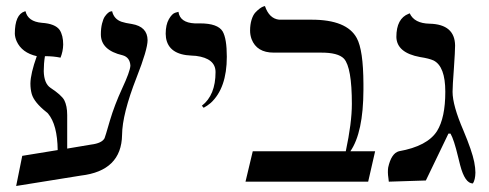

<svg xmlns="http://www.w3.org/2000/svg" viewBox="-20 -598 1611 632"><path d="M279.8 -122.1Q315.4 -126.5 324.2 -143.1Q325.7 -145.5 341.8 -201.2Q356.9 -252 381.8 -306.2Q408.2 -362.8 409.2 -381.8Q407.7 -409.2 383.8 -416Q312 -432.6 312 -484.9Q312 -504.9 315.9 -520.5Q319.8 -536.1 325 -543.5Q330.1 -550.8 335.4 -555.4Q340.8 -560.1 345.2 -560.5L349.1 -561Q355 -535.2 379.9 -526.4Q393.1 -522 414.1 -519Q465.3 -510.3 465.8 -465.8Q465.8 -435.1 429.7 -343.3Q382.3 -222.2 381.8 -153.8Q379.9 -35.6 246.1 -20L33.2 14.2L53.2 -85L169.9 -104Q168.9 -187.5 138.2 -224.1Q135.3 -227.5 132.8 -229Q92.3 -261.2 84.5 -288.6Q80.1 -304.2 80.1 -323.2Q80.6 -356 101.1 -413.1Q51.8 -424.3 34.7 -462.4Q29.3 -475.1 28.8 -486.8Q28.8 -550.3 61.5 -560.5Q61.5 -560.5 64 -561Q71.8 -526.9 117.7 -522.9Q161.6 -520 176.3 -499.5Q188 -481.4 188 -451.2Q187.5 -428.7 179.2 -408.2Q156.2 -413.1 127.9 -413.1Q124 -388.7 124 -363.8Q125 -323.2 146 -309.1Q182.1 -285.2 191.4 -268.6Q201.2 -249.5 201.2 -219.2V-108.9Z M650.4 -243.2 644.5 -250Q689.5 -284.7 689.5 -360.8Q689.5 -405.8 625 -414.1Q617.7 -415 610.4 -415Q535.2 -418 526.4 -473.6Q525.4 -480.5 525.4 -486.8Q525.4 -516.6 535.9 -534.9Q546.4 -553.2 557.1 -556.2L567.4 -559.1Q572.3 -523.4 621.1 -521Q627.9 -521 638.7 -521Q696.8 -521 712.9 -494.6Q726.6 -470.7 726.6 -411.1Q726.6 -308.1 673.8 -259.3Q662.1 -249.5 650.4 -243.2Z M1005.9 -533.2Q1121.6 -533.2 1154.3 -472.7Q1175.8 -433.6 1176.3 -322.3Q1176.3 -313.5 1176.3 -301.8Q1175.8 -161.6 1133.3 -100.1H1214.8L1191.9 0H788.1L812 -100.1H1118.2Q1138.2 -193.8 1138.2 -255.9Q1138.2 -376 1112.3 -404.8Q1092.8 -425.3 1035.2 -424.8H880.9Q825.2 -424.8 808.1 -469.2Q803.2 -482.9 803.2 -497.1Q803.2 -517.1 808.1 -533Q813 -548.8 820.6 -556.9Q828.1 -564.9 835.2 -570.1Q842.3 -575.2 847.2 -576.7L852.1 -578.1Q866.2 -536.6 898.9 -533.2Z M1469.7 -295.9Q1469.7 -251 1505.4 -168.5Q1533.7 -101.1 1541 -64.9Q1544.9 -44.4 1544.9 -29.8Q1544.4 -5.9 1536.6 5.9Q1510.3 5.9 1494.6 -54.7Q1492.2 -63.5 1487.8 -82Q1474.1 -139.2 1462.9 -158.2H1456.1L1381.8 -3.9L1259.8 0Q1259.8 -2.4 1258.8 -9.3Q1256.8 -22.9 1256.8 -30.8Q1256.8 -41 1257.8 -46.9Q1268.1 -93.3 1293 -100.1Q1386.7 -116.7 1418.5 -166.5Q1445.8 -210.4 1445.8 -295.9Q1445.8 -379.4 1407.2 -398.9Q1392.1 -405.8 1362.8 -410.2Q1286.1 -424.3 1284.7 -476.1Q1284.7 -537.1 1325.2 -552.7Q1329.1 -554.2 1328.6 -554.2Q1343.8 -521 1394 -520Q1477.1 -518.1 1478 -448.2Q1478 -429.7 1474.1 -373Q1469.7 -314.9 1469.7 -295.9Z"/></svg>

Font: Linux Biolinum O
Style: Regular
Weight: 400
Designer: Philipp H. Poll
Foundry: Philipp H. Poll
Version: Version 1.0.4